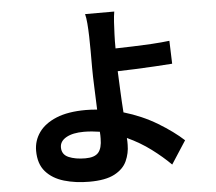

<svg xmlns="http://www.w3.org/2000/svg" viewBox="-57 -866 1115 990"><g transform="rotate(-5 500.0 -370.5)"><path d="M235 -128Q235 -91 269.5 -76Q304 -61 356 -61Q404 -61 423.5 -83.5Q443 -106 443 -156Q443 -163 443 -172Q443 -181 442 -191Q423 -194 402 -196Q381 -198 360 -198Q302 -198 268.5 -179Q235 -160 235 -128ZM570 -802Q566 -780 564 -747Q562 -714 561 -685Q560 -668 560 -650Q560 -632 560 -612Q600 -613 649.5 -614.5Q699 -616 749 -619Q799 -622 840 -627L844 -508Q802 -505 751.5 -502Q701 -499 651.5 -497Q602 -495 561 -494Q563 -449 565.5 -392.5Q568 -336 572 -280Q667 -252 745.5 -204.5Q824 -157 876 -109L799 10Q756 -33 700.5 -74.5Q645 -116 578 -147Q579 -137 579 -128.5Q579 -120 579 -112Q579 -68 561 -28Q543 12 496.5 36.5Q450 61 366 61Q295 61 235.5 43.5Q176 26 141 -14Q106 -54 106 -122Q106 -174 136 -216.5Q166 -259 226.5 -284Q287 -309 379 -309Q410 -309 438 -306Q436 -365 433.5 -423.5Q431 -482 431 -522Q431 -568 431 -610.5Q431 -653 430 -685Q429 -722 426.5 -752.5Q424 -783 419 -802Z"/></g></svg>

Font: Chiron Sans HK TT
Style: Bold
Weight: 700
Designer: Ryoko NISHIZUKA 西塚涼子 (kana, bopomofo & ideographs); Paul D. Hunt (Latin, Greek & Cyrillic); Sandoll Communications 산돌커뮤니
Foundry: Adobe
Version: Version 2.022;hotconv 1.0.109;makeotfexe 2.5.65596